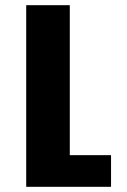

<svg xmlns="http://www.w3.org/2000/svg" viewBox="-20 -720 490 740"><path d="M249 -122H408V0H81V-700H249Z"/></svg>

Font: League Mono Condensed ExtraBold
Style: Regular
Weight: 800
Width: 1
Designer: Tyler Finck
Foundry: The League of Moveable Type / Tyler Finck
Version: Version 2.210